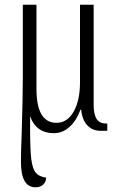

<svg xmlns="http://www.w3.org/2000/svg" viewBox="-20 -556 504 816"><path d="M69 132Q69 85 72 17Q77 -146 77 -225V-536H135V-178Q135 -34 220 -34Q266 -34 293 -81.5Q320 -129 320 -207V-536H378V-112Q378 -69 391 -50Q404 -31 430 -31H436V0H408Q373 0 351 -23.5Q329 -47 325 -90H322Q306 -45 276.5 -17.5Q247 10 208 10Q171 10 145.5 -8.5Q120 -27 108 -62V-3Q108 80 113 120.5Q118 161 132 178Q146 195 176 199Q176 216 164 228Q152 240 131 240Q69 240 69 132Z"/></svg>

Font: Noto Serif CondLight
Style: Regular
Weight: 300
Width: 3
Designer: Monotype Design Team
Foundry: Monotype Imaging Inc.
Version: Version 1.001